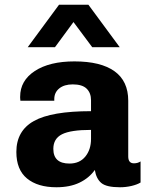

<svg xmlns="http://www.w3.org/2000/svg" viewBox="-20 -780 640 810"><path d="M218 10Q139 10 94 -27Q49 -64 49 -139Q49 -228 123 -269.5Q197 -311 364 -311V-357Q364 -388 345.5 -406Q327 -424 287 -424Q251 -424 230 -407Q209 -390 209 -362V-355H66Q65 -368 65 -367Q65 -366 65 -372Q65 -440 127 -480.5Q189 -521 294 -521Q405 -521 463 -479.5Q521 -438 521 -355V-120Q521 -91 545 -91Q561 -91 573 -99V-10Q558 -1 534.5 4.5Q511 10 486 10Q429 10 407.5 -8Q386 -26 380 -63Q356 -29 315.5 -9.5Q275 10 218 10ZM273 -90Q316 -90 340 -119.5Q364 -149 364 -194V-232Q278 -232 241.5 -213.5Q205 -195 205 -152Q205 -90 273 -90ZM97 -581 229 -760H353L485 -581H369L290 -687L212 -581Z"/></svg>

Font: Chivo Mono
Style: Bold
Weight: 700
Monospace: yes
Designer: Hector Gatti
Foundry: Omnibus-Type
Version: Version 1.008; ttfautohint (v1.8.4.7-5d5b)